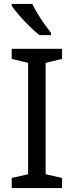

<svg xmlns="http://www.w3.org/2000/svg" viewBox="-20 -964 379 984"><path d="M298 0H40V-52L124 -71V-642L40 -662V-714H298V-662L214 -642V-71L298 -52ZM145 -944Q156 -922 172.5 -894.5Q189 -867 207.5 -841Q226 -815 241 -796V-784H182Q159 -802 130 -830.5Q101 -859 76.5 -887.5Q52 -916 40 -934V-944Z"/></svg>

Font: Noto Sans Kaithi
Style: Regular
Weight: 400
Designer: Monotype Design Team
Foundry: Monotype Imaging Inc.
Version: Version 2.005; ttfautohint (v1.8.4.7-5d5b)